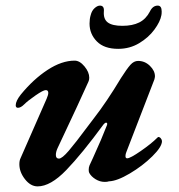

<svg xmlns="http://www.w3.org/2000/svg" viewBox="-20 -650 636 684"><path d="M49 -65Q49 -78 53 -86L146 -298Q152 -312 152 -319Q152 -329 143 -329Q134 -329 106.5 -310Q79 -291 66 -278Q54 -266 44 -266Q36 -266 36 -275Q36 -290 54 -313Q99 -368 149.5 -401Q200 -434 246 -434Q264 -434 281 -413.5Q298 -393 298 -373Q298 -365 295 -359Q269 -300 185 -122Q179 -109 179 -98Q179 -85 190 -85Q201 -85 225 -113Q249 -141 292 -199L314 -228Q360 -287 411 -372Q432 -405 444.5 -419Q457 -433 472 -433Q496 -433 514 -415.5Q532 -398 532 -378Q532 -375 530 -367L430 -108Q427 -101 427 -94Q427 -86 433 -86Q444 -86 481.5 -112Q519 -138 540 -159Q543 -162 544 -162Q549 -162 553 -157Q557 -152 557 -147Q557 -127 522.5 -93Q488 -59 442.5 -32Q397 -5 368 -4Q363 -2 353 -2Q336 -2 320.5 -11.5Q305 -21 298 -34Q296 -38 296 -45Q296 -54 299 -61L311 -87Q343 -157 361 -204L362 -208Q362 -213 358 -213Q354 -213 349 -207Q272 -102 216 -44Q160 14 114 14Q89 14 69 -11.5Q49 -37 49 -65ZM299 -566Q299 -583 303 -596Q307 -612 317 -621Q327 -630 336 -630Q352 -630 350 -609Q348 -582 364 -570Q380 -558 416 -558Q452 -558 476 -570Q500 -582 514 -609Q524 -630 542 -630Q556 -630 556 -609Q556 -601 555 -596Q551 -573 530 -544.5Q509 -516 475.5 -496Q442 -476 401 -476Q351 -476 325 -502.5Q299 -529 299 -566Z"/></svg>

Font: EB Garamond
Style: Bold Italic
Weight: 700
Italic angle: -17.2°
Designer: Georg Duffner and Octavio Pardo
Foundry: Georg Duffner
Version: Version 1.000